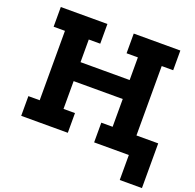

<svg xmlns="http://www.w3.org/2000/svg" viewBox="-153 -899 1244 1227"><g transform="rotate(20 469.0 -285.0)"><path d="M938 -134V170H787V0H551V-134H628V-323H294V-134H372V0H55V-134H132V-606H55V-740H372V-606H294V-452H628V-606H551V-740H868V-606H790V-134Z"/></g></svg>

Font: Arvo
Style: Bold
Weight: 700
Designer: Anton Koovit (Cyrillic Expansion: Cyreal)
Foundry: Anton Koovit, Yassin Baggar
Version: Version 3.000